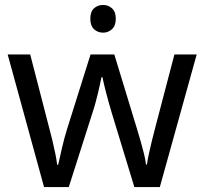

<svg xmlns="http://www.w3.org/2000/svg" viewBox="-20 -757 826 776"><path d="M397 -737Q417 -737 432.5 -723.5Q448 -710 448 -681Q448 -653 432.5 -639Q417 -625 397 -625Q375 -625 360 -639Q345 -653 345 -681Q345 -710 360 -723.5Q375 -737 397 -737ZM431 -303Q425 -324 419 -344.5Q413 -365 408.5 -383.5Q404 -402 400 -418Q396 -434 394 -445H390Q388 -434 384.5 -418Q381 -402 376.5 -383Q372 -364 366.5 -343.5Q361 -323 354 -302L258 -1H158L11 -537H102L176 -251Q184 -222 191 -192.5Q198 -163 203.5 -136.5Q209 -110 211 -91H215Q218 -103 222 -121Q226 -139 230.5 -159Q235 -179 240.5 -199Q246 -219 251 -235L346 -537H442L534 -235Q541 -212 548.5 -186Q556 -160 562 -135.5Q568 -111 570 -92H574Q576 -109 581.5 -134.5Q587 -160 594.5 -190.5Q602 -221 610 -251L685 -537H775L626 -1H523Z"/></svg>

Font: lmalayalam85
Style: Book
Weight: 400
Designer: Jelle Bosma - Monotype Design Team
Foundry: Monotype Imaging Inc.
Version: Version 2.003